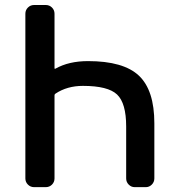

<svg xmlns="http://www.w3.org/2000/svg" viewBox="-20 -774 710 772"><path d="M199.2 -500Q199.2 -496.1 203.1 -498Q256.8 -528.3 334 -528.3Q476.6 -528.3 538.6 -469.7Q600.6 -411.1 600.6 -278.3V-56.6Q600.6 -42 590.3 -31.7Q580.1 -21.5 566.4 -21.5H521.5Q507.8 -21.5 497.6 -31.7Q487.3 -42 487.3 -56.6V-265.6Q487.3 -359.4 450.7 -394Q414.1 -428.7 313.5 -428.7Q250 -428.7 203.1 -397.5Q199.2 -395.5 199.2 -390.6V-56.6Q199.2 -42 189 -31.7Q178.7 -21.5 164.1 -21.5H117.2Q102.5 -21.5 92.3 -31.7Q82 -42 82 -56.6V-718.8Q82 -733.4 92.3 -743.7Q102.5 -753.9 117.2 -753.9H164.1Q178.7 -753.9 189 -743.7Q199.2 -733.4 199.2 -718.8Z"/></svg>

Font: Gen Jyuu GothicL Medium
Style: Regular
Weight: 500
Designer: [Source Han Sans]
Ryoko NISHIZUKA  (kana & ideographs); Paul D. Hunt (Latin, Greek & Cyrillic); Wenlong ZHANG  (bopomofo
Version: Version 1.002.20150607